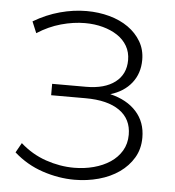

<svg xmlns="http://www.w3.org/2000/svg" viewBox="-51 -753 735 806"><g transform="rotate(5 316.0 -350.0)"><path d="M59 -129Q107 -86 166.5 -65.5Q226 -45 286 -45Q329 -45 368.5 -55.5Q408 -66 438 -86Q468 -106 485.5 -135.5Q503 -165 503 -203Q503 -269 452.5 -304.5Q402 -340 309 -340H164V-388H307Q385 -388 429 -421.5Q473 -455 473 -515Q473 -548 458 -574Q443 -600 416.5 -617.5Q390 -635 355 -644.5Q320 -654 280 -654Q231 -654 179 -639.5Q127 -625 79 -594L59 -642Q113 -674 170 -689.5Q227 -705 282 -705Q333 -705 378.5 -692.5Q424 -680 458 -656Q492 -632 512 -598Q532 -564 532 -521Q532 -464 500 -423.5Q468 -383 411 -366Q482 -349 521.5 -305Q561 -261 561 -196Q561 -148 539 -111Q517 -74 480 -48Q443 -22 394 -8.5Q345 5 292 5Q225 5 157.5 -17.5Q90 -40 36 -88Z"/></g></svg>

Font: Montserrat-Alt1 Light
Style: Regular
Weight: 300
Designer: Differentunic
Foundry: Differentunic
Version: Version 7.222